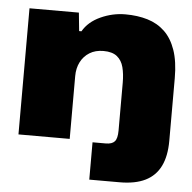

<svg xmlns="http://www.w3.org/2000/svg" viewBox="-52 -606 825 825"><g transform="rotate(5 361.0 -193.5)"><path d="M363 167V6H420Q447 6 458.5 -7Q470 -20 470 -54V-260Q470 -298 462.5 -327Q455 -356 434.5 -372.5Q414 -389 376 -389Q341 -389 316 -373.5Q291 -358 277.5 -331.5Q264 -305 264 -271V0H43V-544H256L264 -465H274Q298 -507 349.5 -530.5Q401 -554 456 -554Q509 -554 552 -541Q595 -528 626 -498.5Q657 -469 674 -420Q691 -371 691 -299V-29Q691 37 669.5 80.5Q648 124 604.5 145.5Q561 167 494 167Z"/></g></svg>

Font: Mona Sans Expanded Black
Style: Regular
Weight: 900
Width: 7
Designer: Deni Anggara
Foundry: GitHub
Version: Version 2.000